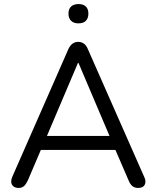

<svg xmlns="http://www.w3.org/2000/svg" viewBox="-20 -918 769 945"><path d="M72 7Q56 7 46.5 -0.5Q37 -8 35.5 -20.5Q34 -33 41 -49L316 -675Q325 -695 337.5 -703.5Q350 -712 365 -712Q380 -712 392.5 -703.5Q405 -695 413 -675L689 -49Q697 -33 695.5 -20Q694 -7 685 0Q676 7 660 7Q642 7 631 -2.5Q620 -12 613 -30L539 -201L579 -180H149L190 -201L117 -30Q108 -11 98 -2Q88 7 72 7ZM364 -609 203 -230 179 -249H549L527 -230L366 -609ZM366 -803Q343 -803 330 -815.5Q317 -828 317 -851Q317 -874 330 -886Q343 -898 366 -898Q390 -898 402.5 -886Q415 -874 415 -851Q415 -828 402.5 -815.5Q390 -803 366 -803Z"/></svg>

Font: Nunito ExtraLight
Style: Regular
Weight: 400
Version: Version 3.602